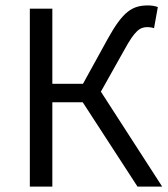

<svg xmlns="http://www.w3.org/2000/svg" viewBox="-20 -688 620 708"><path d="M90 0H173V-311H285L487 0H578L352 -350L439 -505C478 -576 496 -588 524 -588C530 -588 540 -587 548 -584L562 -662C552 -666 538 -668 526 -668C467 -668 433 -645 378 -546L286 -379H173V-656H90Z"/></svg>

Font: Giro Sans Regular
Style: Regular
Weight: 400
Designer: Paul D. Hunt
Foundry: Adobe Systems Incorporated
Version: Version 1.000;PS 1.0;hotconv 1.0.88;makeotf.lib2.5.647800